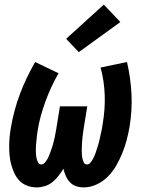

<svg xmlns="http://www.w3.org/2000/svg" viewBox="-20 -808 640 836"><path d="M140 8Q119 8 99.5 1Q80 -6 66 -20Q52 -34 43.5 -52Q35 -70 29.5 -89Q24 -108 22 -128.5Q20 -149 20 -170.5Q20 -192 22 -213Q24 -234 28 -255Q34 -291 44 -328Q54 -365 67.5 -400.5Q81 -436 97.5 -470.5Q114 -505 133 -538L235 -489Q218 -460 204 -429.5Q190 -399 178.5 -368Q167 -337 158 -304.5Q149 -272 144 -240Q142 -230 141 -219.5Q140 -209 139 -199Q138 -189 137 -179Q136 -169 136 -159Q136 -149 136.5 -139Q137 -129 139 -119.5Q141 -110 145.5 -101Q150 -92 160 -92Q169 -92 176 -100.5Q183 -109 187.5 -117.5Q192 -126 195.5 -135.5Q199 -145 202.5 -154Q206 -163 208.5 -172Q211 -181 213.5 -190.5Q216 -200 218 -209Q220 -218 221.5 -227.5Q223 -237 225 -246.5Q227 -256 228 -265L241 -345H360L347 -265Q345 -256 344 -246.5Q343 -237 341.5 -227.5Q340 -218 339 -209Q338 -200 337.5 -190.5Q337 -181 336.5 -172Q336 -163 336 -153.5Q336 -144 336.5 -135Q337 -126 339 -117.5Q341 -109 345 -100.5Q349 -92 359 -92Q367 -92 373 -99Q379 -106 383 -113Q387 -120 390.5 -127.5Q394 -135 396.5 -143Q399 -151 401.5 -158.5Q404 -166 406.5 -174Q409 -182 411 -189.5Q413 -197 414.5 -205Q416 -213 418 -221Q420 -229 421.5 -236.5Q423 -244 424.5 -252Q426 -260 427 -268Q438 -331 436 -393Q434 -455 418 -514L533 -538Q549 -469 552.5 -398.5Q556 -328 544 -255Q539 -226 531.5 -198Q524 -170 513 -142.5Q502 -115 487 -88.5Q472 -62 450.5 -40Q429 -18 401 -5Q373 8 344 8Q327 8 311 2.5Q295 -3 284 -15Q273 -27 266.5 -42Q260 -57 256 -73Q246 -57 234.5 -42Q223 -27 208 -15Q193 -3 175 2.5Q157 8 140 8ZM323 -581 268 -639 432 -788 504 -712Z"/></svg>

Font: Iosevka Slab Extended
Style: Bold Italic
Weight: 700
Width: 7
Italic angle: -9°
Monospace: yes
Designer: Belleve Invis
Foundry: Belleve Invis
Version: Version 11.1.0; ttfautohint (v1.8.3)